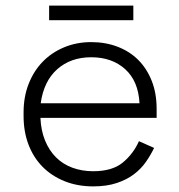

<svg xmlns="http://www.w3.org/2000/svg" viewBox="-20 -650 638 684"><path d="M477 -282Q473 -361 426 -403.5Q379 -446 305 -446Q232 -446 184 -403.5Q136 -361 125 -282ZM312 14Q256 14 210 -4.5Q164 -23 131.5 -56Q99 -89 81.5 -135Q64 -181 64 -237V-249Q64 -305 82 -351Q100 -397 132 -430Q164 -463 208.5 -481.5Q253 -500 305 -500Q356 -500 399 -483.5Q442 -467 472.5 -436.5Q503 -406 520.5 -362Q538 -318 538 -262V-230H124Q126 -185 140.5 -149.5Q155 -114 179.5 -89.5Q204 -65 238 -52.5Q272 -40 312 -40Q380 -40 417.5 -71Q455 -102 475 -147L529 -123Q517 -98 500 -73.5Q483 -49 457.5 -29.5Q432 -10 396 2Q360 14 312 14ZM155 -578V-630H455V-578Z"/></svg>

Font: Space Grotesk Light
Style: Regular
Weight: 300
Designer: Florian Karsten
Foundry: Florian Karsten
Version: Version 2.000